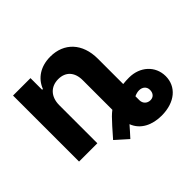

<svg xmlns="http://www.w3.org/2000/svg" viewBox="-160 -762 1122 1122"><g transform="rotate(-45 401.0 -200.5)"><path d="M344.5 -9.9 290.1 51.8 365.4 119 394.9 86.3C404.5 75.3 414.1 65 423.3 54C448.5 121.1 514.9 152 592.3 152C703.1 151.6 771.7 90.9 771.7 5C771.3 -80.6 703.1 -140.6 614 -140.6C596.6 -140.6 579.9 -139.9 563.2 -137.8V-347.3C563.2 -474.4 488.6 -552.6 375 -552.6C294 -552.6 235.4 -512.8 210.9 -449.2H204.5V-545.5H60.4V0H211.6V-315.3C212 -385.7 253.9 -426.8 315 -426.8C375.7 -426.8 412.3 -387.1 411.9 -320.3V-76H411.6C392.8 -61.8 376.1 -45.1 344.5 -9.9ZM563.2 -3.9V-36.9C577.1 -43 590.2 -46.9 603.3 -46.5C629.6 -46.2 649.9 -30.2 649.9 -2.8C649.9 24.1 634.2 41.9 609.4 41.9C583.1 41.9 563.2 23.1 563.2 -3.9Z"/></g></svg>

Font: Margiela Sans
Style: Bold
Weight: 700
Designer: Stefan Endress, Andreas Faust
Version: Version 1.100;FEAKit 1.0